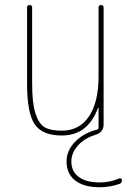

<svg xmlns="http://www.w3.org/2000/svg" viewBox="-20 -540 540 779"><path d="M230.5 9.8Q151.4 9.8 120.6 -36.1Q89.8 -82 89.8 -200.2V-509.8Q89.8 -519.5 100.1 -519.5Q110.4 -519.5 110.4 -509.8V-200.2Q110.4 -121.1 124 -79.1Q137.7 -37.1 161.6 -23.4Q185.5 -9.8 230.5 -9.8Q301.8 -9.8 340.8 -67.4Q379.9 -125 379.9 -230.5V-509.8Q379.9 -519.5 390.1 -519.5Q400.4 -519.5 400.4 -509.8V-35.2Q400.4 -2 365.2 7.8Q321.3 21.5 295.4 51.3Q269.5 81.1 269.5 115.2Q269.5 155.3 299.3 177.7Q329.1 200.2 384.8 200.2Q426.8 200.2 464.8 183.6Q468.8 182.6 471.7 184.6Q474.6 186.5 474.6 191.4Q474.6 203.1 464.8 206.1Q425.8 219.7 384.8 219.7Q320.3 219.7 285.2 192.4Q250 165 250 115.2Q250 70.3 285.2 34.7Q320.3 -1 375 -14.6Q379.9 -16.6 379.9 -22.5V-101.6Q379.9 -102.5 378.9 -102.5Q377 -102.5 377 -100.6Q335.9 9.8 230.5 9.8Z"/></svg>

Font: Rounded-X Mgen+ 1m thin
Style: Regular
Weight: 100
Designer: [Source Han Sans]
Ryoko NISHIZUKA  (kana & ideographs); Paul D. Hunt (Latin, Greek & Cyrillic); Wenlong ZHANG  (bopomofo
Version: Version 1.059.20150602